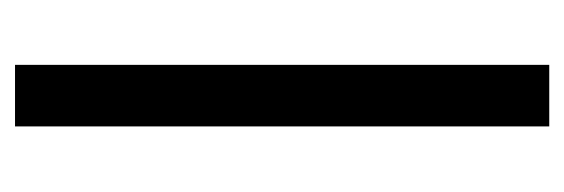

<svg xmlns="http://www.w3.org/2000/svg" viewBox="-274 -496 769 262"><g transform="rotate(90 111.0 -364.5)"><path d="M152 -729V0H68V-729Z"/></g></svg>

Font: Ekushey Lal Sabuj Normal
Style: Regular
Weight: 400
Designer: Al Mamun Sumon
Foundry: Al Mamun Sumon
Version: Version 1.0